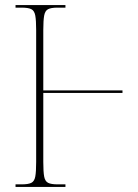

<svg xmlns="http://www.w3.org/2000/svg" viewBox="-20 -734 542 754"><path d="M41 0V-10H65Q91 -10 103 -16Q115 -22 118.5 -40.5Q122 -59 122 -98V-616Q122 -654 118.5 -673Q115 -692 103 -698Q91 -704 65 -704H41V-714H237V-704H205Q181 -704 169 -698Q157 -692 153.5 -673Q150 -654 150 -616V-379H461V-369H150V-98Q150 -59 153.5 -40.5Q157 -22 169 -16Q181 -10 206 -10H237V0Z"/></svg>

Font: Noto Serif Display Condensed Thin
Style: Regular
Weight: 100
Width: 3
Designer: Monotype Design Team
Foundry: Monotype Imaging Inc.
Version: Version 2.009